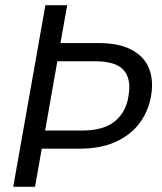

<svg xmlns="http://www.w3.org/2000/svg" viewBox="-20 -720 625 740"><path d="M31 0 155 -700H239L213 -554H359Q439 -554 487.5 -528Q536 -502 554 -457Q572 -412 563 -355Q554 -296 520.5 -249Q487 -202 428.5 -174.5Q370 -147 287 -147H141L115 0ZM154 -217H298Q381 -217 424.5 -254Q468 -291 476 -355Q486 -417 456 -450.5Q426 -484 345 -484H201Z"/></svg>

Font: DM Sans 10pt
Style: Italic
Weight: 400
Italic angle: -10°
Version: Version 4.004;gftools[0.9.30]